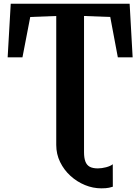

<svg xmlns="http://www.w3.org/2000/svg" viewBox="-20 -763 757 1036"><path d="M526.6 253.2Q481.6 253.2 438.4 235.5Q395.1 217.7 360.2 185.9Q325.3 154.1 304.4 111.4Q283.5 68.7 283.5 19V-676.7L143.2 -671.4L101.2 -453.7H21.3L37.9 -743H679.5L695.7 -453.7H615.8L574.9 -671.4L433.4 -676.7V58.6Q433.4 88.9 440.6 108.2Q447.7 127.5 463.9 136.6Q480.2 145.6 507.9 145.6Q528.8 145.6 552.3 139.5Q575.7 133.4 588.5 123.2L588.8 244.5Q582.6 246.7 567.8 250Q553 253.2 526.6 253.2Z"/></svg>

Font: Merriweather Light
Style: Regular
Weight: 300
Designer: Eben Sorkin
Foundry: Eben Sorkin
Version: Version 2.100